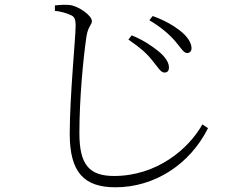

<svg xmlns="http://www.w3.org/2000/svg" viewBox="-20 -755 1040 815"><path d="M626 -499C650 -470 662 -447 678 -447C688 -447 696 -452 697 -465C699 -487 683 -513 652 -538C628 -557 593 -583 539 -605L525 -587C575 -553 601 -530 626 -499ZM723 -581C748 -552 759 -530 774 -530C786 -530 793 -538 793 -550C793 -573 776 -600 744 -625C721 -643 684 -667 628 -687L614 -669C660 -642 697 -611 723 -581ZM213 -709C236 -707 263 -699 278 -692C295 -685 301 -677 301 -645C301 -595 276 -347 276 -187C276 -22 338 40 470 40C636 40 786 -57 863 -211L839 -227C781 -123 646 -8 464 -8C357 -8 317 -58 317 -190C317 -334 333 -506 347 -600C354 -645 370 -648 370 -666C370 -689 312 -731 273 -734C258 -735 240 -735 213 -732Z"/></svg>

Font: Noto Serif TC ExtraLight
Style: Regular
Weight: 200
Designer: Ryoko NISHIZUKA 西塚涼子 (kana & ideographs); Frank Grießhammer (Latin, Greek & Cyrillic); Wenlong ZHANG 张文龙 (bopomofo); San
Foundry: Adobe
Version: Version 2.001;hotconv 1.1.0;makeotfexe 2.6.0